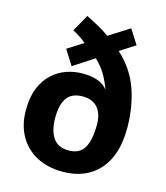

<svg xmlns="http://www.w3.org/2000/svg" viewBox="-120 -904 871 1007"><g transform="rotate(15 315.5 -400.5)"><path d="M313 11Q233 11 172.5 -21Q112 -53 78.5 -112.5Q45 -172 45 -252Q45 -323 65.5 -372.5Q86 -422 120.5 -453.5Q155 -485 197 -499.5Q239 -514 282 -514Q332 -514 366.5 -501.5Q401 -489 419 -464H420Q404 -508 383.5 -542.5Q363 -577 329 -609L217 -536L166 -617L251 -671Q235 -685 216 -697.5Q197 -710 177 -720L229 -812Q264 -794 296.5 -776.5Q329 -759 356 -738L468 -809L518 -730L435 -677Q515 -605 549 -508Q583 -411 583 -296Q583 -150 511.5 -69.5Q440 11 313 11ZM316 -105Q375 -105 400 -147.5Q425 -190 425 -275Q425 -302 418.5 -324.5Q412 -347 398.5 -363.5Q385 -380 364.5 -389Q344 -398 316 -398Q256 -398 230 -361Q204 -324 204 -252Q204 -185 230.5 -145Q257 -105 316 -105Z"/></g></svg>

Font: Menbere
Style: Regular
Weight: 400
Designer: Aleme Tadesse
Foundry: Sorkin Type Co
Version: Version 1.000